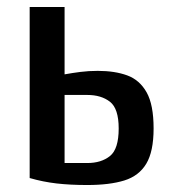

<svg xmlns="http://www.w3.org/2000/svg" viewBox="-20 -520 498 550"><path d="M230 10Q181 10 142 5.5Q103 1 65 -10V-500H165V-307Q187 -311 210.5 -314Q234 -317 260 -317Q309 -317 344.5 -304Q380 -291 400 -255.5Q420 -220 420 -152Q420 -86 399 -51Q378 -16 336 -3Q294 10 230 10ZM165 -53H230Q270 -53 295 -73Q320 -93 320 -152Q320 -209 295 -228.5Q270 -248 230 -248H165Z"/></svg>

Font: Cuprum Medium
Style: Regular
Weight: 500
Designer: Jovanny Lemonad
Foundry: Jovanny Lemonad
Version: Version 3.000